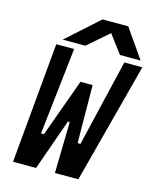

<svg xmlns="http://www.w3.org/2000/svg" viewBox="-134 -1025 907 1116"><g transform="rotate(15 319.0 -467.0)"><path d="M119.5 -725H227L168 -201L186 -202.5L312 -550.5H385L388 -202.5L405 -201L529 -725H637.5L446.5 0H305.5L312 -291L311.5 -309H301L295 -291L192 0H53.5ZM342 -934H496.5L617.5 -760.5H493.5L411 -870L285 -760.5H148.5Z"/></g></svg>

Font: JuliaMono SemiBold
Style: Italic
Weight: 600
Italic angle: -9°
Monospace: yes
Designer: cormullion
Foundry: corm
Version: Version 0.056; ttfautohint (v1.8.4)